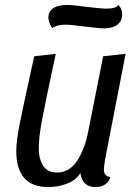

<svg xmlns="http://www.w3.org/2000/svg" viewBox="-20 -738 559 778"><path d="M401 -51Q401 -23 427 -21Q422 -1 406 9.5Q390 20 367 20Q340 20 324.5 5.5Q309 -9 306 -37Q288 -8 252 6Q216 20 176 20Q46 20 46 -126Q46 -166 59 -232Q72 -298 111 -475L119 -510L206 -520Q162 -315 149.5 -247.5Q137 -180 137 -137Q137 -95 154.5 -67Q172 -39 211 -39Q262 -39 293.5 -88Q325 -137 338 -208L398 -510L489 -520L406 -93Q401 -63 401 -51ZM475 -680Q475 -653 455.5 -638Q436 -623 403 -623Q389 -623 363 -626Q337 -629 326 -630Q268 -638 246 -638Q210 -638 192 -624Q176 -647 176 -667Q176 -691 195.5 -704.5Q215 -718 251 -718Q274 -718 332 -710Q344 -709 370.5 -706Q397 -703 412 -703Q450 -703 460 -718Q475 -702 475 -680Z"/></svg>

Font: Sansita Light Italic
Style: Regular
Weight: 300
Italic angle: -11°
Designer: Pablo Cosgaya
Foundry: Omnibus-Type
Version: Version 1.006